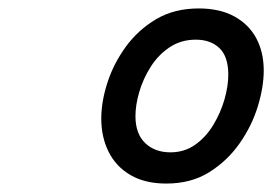

<svg xmlns="http://www.w3.org/2000/svg" viewBox="-20 -1045 645 455"><path d="M374 -610Q324 -610 289.5 -630Q255 -650 237.5 -685Q220 -720 220 -764Q220 -804 234.5 -849Q249 -894 278 -934Q307 -974 350 -999.5Q393 -1025 451 -1025Q501 -1025 535.5 -1006Q570 -987 587.5 -954Q605 -921 605 -878Q605 -839 591 -793Q577 -747 548 -705.5Q519 -664 476 -637Q433 -610 374 -610ZM384 -684Q417 -684 442.5 -702Q468 -720 485.5 -749Q503 -778 512 -809.5Q521 -841 521 -868Q521 -911 500 -931Q479 -951 444 -951Q409 -951 382 -933Q355 -915 337 -886.5Q319 -858 310 -827Q301 -796 301 -770Q301 -728 324 -706Q347 -684 384 -684Z"/></svg>

Font: Playwrite RO
Style: Regular
Weight: 400
Designer: Veronika Burian, José Scaglione
Foundry: TypeTogether
Version: Version 1.002